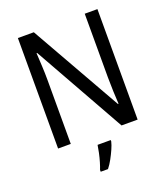

<svg xmlns="http://www.w3.org/2000/svg" viewBox="-165 -829 1019 1166"><g transform="rotate(-20 345.0 -246.5)"><path d="M602 0H498L167 -589H163Q165 -552 167.5 -505.5Q170 -459 170 -413V0H88V-714H191L522 -130H526Q524 -161 522 -211Q520 -261 520 -302V-714H602ZM406 70Q401 91 389 118Q377 145 362 172.5Q347 200 330 221H283V209Q290 192 298 165Q306 138 312 110Q318 82 321 61H406Z"/></g></svg>

Font: Noto Sans Telugu SemiCondensed
Style: Regular
Weight: 400
Width: 4
Designer: Jelle Bosma - Monotype Design Team
Foundry: Monotype Imaging Inc.
Version: Version 2.005; ttfautohint (v1.8.4.7-5d5b)